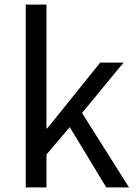

<svg xmlns="http://www.w3.org/2000/svg" viewBox="-20 -816 592 836"><path d="M92.1 0V-796H182.3V-256.8H185.5L416.3 -543.4H518L337.1 -324.1L541.8 0H442.7L283.7 -262.4L182.3 -143.4V0Z"/></svg>

Font: Shanggu Sans SC VF
Style: Regular
Weight: 250
Designer: GuiWonder
Version: Version 1.021